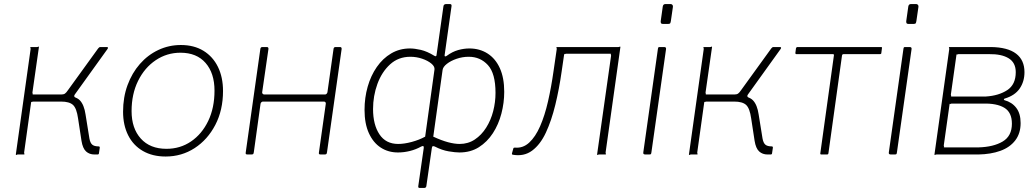

<svg xmlns="http://www.w3.org/2000/svg" viewBox="-20 -762 5111 947"><path d="M58 0 131 -520Q131 -525 129.5 -527.5Q128 -530 132 -530H162Q167 -530 169 -532Q171 -534 172 -530L140 -306Q140 -302 141.5 -299Q143 -296 139 -296H300V-289Q353 -289 374 -267Q395 -245 402 -197L421 -79Q425 -57 435 -48.5Q445 -40 466 -40Q473 -40 472 -33L468 -6Q468 -3 466 -1.5Q464 0 461 0H446Q421 0 404.5 -15Q388 -30 382 -67L365 -178Q358 -228 340 -244.5Q322 -261 281 -261H144Q140 -261 137.5 -259Q135 -257 134 -261L99 -10Q99 -6 100.5 -3Q102 0 98 0H68Q64 0 61.5 2Q59 4 58 0ZM283 -281V-296Q294 -296 300.5 -300.5Q307 -305 315 -317L464 -523Q467 -527 469.5 -528.5Q472 -530 476 -530H507Q512 -530 512.5 -527Q513 -524 510 -520L349 -296Q341 -285 354 -280Z M797 10Q732 10 684.5 -17.5Q637 -45 612 -95Q587 -145 587 -211Q587 -282 609 -342Q631 -402 670 -446.5Q709 -491 761 -515.5Q813 -540 872 -540Q937 -540 983.5 -511.5Q1030 -483 1055 -432Q1080 -381 1080 -313Q1080 -219 1042 -146Q1004 -73 940 -31.5Q876 10 797 10ZM801 -28Q869 -28 922.5 -64.5Q976 -101 1007 -165.5Q1038 -230 1038 -315Q1038 -401 994 -451.5Q950 -502 870 -502Q803 -502 748 -465Q693 -428 661 -363Q629 -298 629 -214Q629 -129 674.5 -78.5Q720 -28 801 -28Z M1202 0Q1195 0 1193 -2Q1191 -4 1192 -10L1264 -520Q1265 -530 1274 -530H1296Q1305 -530 1304 -520L1273 -306Q1273 -302 1276 -299Q1279 -296 1283 -296H1583Q1588 -296 1591 -299.5Q1594 -303 1595 -307L1625 -520Q1626 -530 1635 -530H1657Q1666 -530 1665 -520L1593 -12Q1592 -5 1590 -2.5Q1588 0 1580 0H1563Q1556 0 1554 -2Q1552 -4 1553 -10L1587 -251Q1587 -256 1584.5 -258.5Q1582 -261 1577 -261H1277Q1273 -261 1269.5 -258Q1266 -255 1265 -250L1232 -12Q1231 -5 1229 -2.5Q1227 0 1219 0Z M2049 165Q2042 165 2043 156L2070 -32Q2071 -39 2068 -41Q2065 -43 2057 -39Q2032 -25 2002.5 -17.5Q1973 -10 1943 -10Q1895 -10 1858 -34Q1821 -58 1799.5 -105Q1778 -152 1778 -220Q1778 -280 1793.5 -334.5Q1809 -389 1838.5 -431.5Q1868 -474 1909.5 -498.5Q1951 -523 2002 -523Q2025 -523 2055.5 -516Q2086 -509 2122 -487Q2132 -481 2133 -490L2167 -730Q2168 -742 2181 -742H2199Q2209 -742 2207 -731L2173 -490Q2172 -485 2175.5 -484Q2179 -483 2184 -487Q2211 -507 2239.5 -515Q2268 -523 2295 -523Q2346 -523 2385 -498Q2424 -473 2445.5 -425.5Q2467 -378 2467 -309Q2467 -255 2453 -201.5Q2439 -148 2411 -105Q2383 -62 2342 -36Q2301 -10 2246 -10Q2226 -10 2193 -15.5Q2160 -21 2125 -39Q2119 -42 2115 -41Q2111 -40 2110 -32L2083 155Q2082 165 2072 165ZM1944 -52Q1974 -52 2011 -62Q2048 -72 2077 -88L2123 -419Q2125 -434 2107.5 -448.5Q2090 -463 2062 -472.5Q2034 -482 2004 -482Q1945 -482 1904 -444.5Q1863 -407 1841.5 -348Q1820 -289 1820 -224Q1820 -147 1851.5 -99.5Q1883 -52 1944 -52ZM2247 -52Q2289 -52 2322 -74Q2355 -96 2378 -132.5Q2401 -169 2412.5 -213.5Q2424 -258 2424 -304Q2424 -400 2386.5 -441Q2349 -482 2292 -482Q2261 -482 2232 -472Q2203 -462 2184 -447Q2165 -432 2163 -417L2117 -88Q2158 -69 2190 -60.5Q2222 -52 2247 -52Z M2508 1Q2504 -1 2505 -5L2512 -30Q2513 -34 2519 -34Q2559 -30 2590 -58.5Q2621 -87 2644 -139.5Q2667 -192 2683 -262Q2699 -332 2710 -410L2726 -520Q2726 -525 2724.5 -527.5Q2723 -530 2727 -530H3030Q3035 -530 3037 -532Q3039 -534 3040 -530L2967 -10Q2967 -6 2968.5 -3Q2970 0 2966 0H2935Q2931 0 2928.5 2Q2926 4 2925 0L2994 -487Q2994 -492 2992.5 -494.5Q2991 -497 2995 -497H2773Q2769 -497 2766.5 -495Q2764 -493 2763 -497L2750 -408Q2738 -323 2719 -245Q2700 -167 2672.5 -108Q2645 -49 2604.5 -19Q2564 11 2508 1Z M3193 -11Q3192 -4 3190.5 -2Q3189 0 3181 0H3164Q3157 0 3154.5 -2.5Q3152 -5 3153 -11L3225 -521Q3226 -527 3227.5 -528.5Q3229 -530 3234 -530H3256Q3261 -530 3263.5 -527.5Q3266 -525 3265 -519ZM3289 -659Q3288 -652 3286 -648Q3284 -644 3276 -644H3249Q3242 -644 3240 -648.5Q3238 -653 3239 -659L3249 -730Q3251 -742 3262 -742H3288Q3293 -742 3296.5 -738Q3300 -734 3299 -728Z M3378 0 3451 -520Q3451 -525 3449.5 -527.5Q3448 -530 3452 -530H3482Q3487 -530 3489 -532Q3491 -534 3492 -530L3460 -306Q3460 -302 3461.5 -299Q3463 -296 3459 -296H3620V-289Q3673 -289 3694 -267Q3715 -245 3722 -197L3741 -79Q3745 -57 3755 -48.5Q3765 -40 3786 -40Q3793 -40 3792 -33L3788 -6Q3788 -3 3786 -1.5Q3784 0 3781 0H3766Q3741 0 3724.5 -15Q3708 -30 3702 -67L3685 -178Q3678 -228 3660 -244.5Q3642 -261 3601 -261H3464Q3460 -261 3457.5 -259Q3455 -257 3454 -261L3419 -10Q3419 -6 3420.5 -3Q3422 0 3418 0H3388Q3384 0 3381.5 2Q3379 4 3378 0ZM3603 -281V-296Q3614 -296 3620.5 -300.5Q3627 -305 3635 -317L3784 -523Q3787 -527 3789.5 -528.5Q3792 -530 3796 -530H3827Q3832 -530 3832.5 -527Q3833 -524 3830 -520L3669 -296Q3661 -285 3674 -280Z M4320 -495H4141Q4134 -495 4133 -488L4066 -6Q4065 0 4059 0H4031Q4025 0 4026 -6L4093 -488Q4094 -492 4092.5 -493.5Q4091 -495 4087 -495H3908Q3903 -495 3903 -501L3906 -524Q3908 -530 3913 -530H4325Q4332 -530 4330 -524L4327 -501Q4327 -495 4320 -495Z M4404 -11Q4403 -4 4401.5 -2Q4400 0 4392 0H4375Q4368 0 4365.5 -2.5Q4363 -5 4364 -11L4436 -521Q4437 -527 4438.5 -528.5Q4440 -530 4445 -530H4467Q4472 -530 4474.5 -527.5Q4477 -525 4476 -519ZM4500 -659Q4499 -652 4497 -648Q4495 -644 4487 -644H4460Q4453 -644 4451 -648.5Q4449 -653 4450 -659L4460 -730Q4462 -742 4473 -742H4499Q4504 -742 4507.5 -738Q4511 -734 4510 -728Z M4589 0 4662 -520Q4662 -525 4660.5 -527.5Q4659 -530 4663 -530H4867Q4950 -529 4991.5 -497.5Q5033 -466 5033 -406Q5033 -360 5009.5 -325.5Q4986 -291 4936 -276Q4932 -275 4931.5 -272Q4931 -269 4934 -268Q4971 -258 4992.5 -230Q5014 -202 5014 -155Q5014 -104 4987.5 -69.5Q4961 -35 4914 -18Q4867 -1 4805 0H4599Q4595 0 4592.5 2Q4590 4 4589 0ZM4806 -35Q4880 -37 4925.5 -64Q4971 -91 4971 -152Q4971 -208 4933.5 -230.5Q4896 -253 4828 -251H4674Q4670 -251 4667.5 -249Q4665 -247 4664 -251L4635 -45Q4635 -41 4636.5 -38Q4638 -35 4634 -35ZM4843 -286Q4906 -290 4948 -317.5Q4990 -345 4990 -406Q4990 -453 4955 -474.5Q4920 -496 4858 -495H4708Q4704 -495 4701.5 -493Q4699 -491 4698 -495L4670 -296Q4670 -292 4671.5 -289Q4673 -286 4669 -286Z"/></svg>

Font: Libre Franklin Thin
Style: Italic
Weight: 100
Italic angle: -8°
Designer: Pablo Impallari, Rodrigo Fuenzalida, Nhung Nguyen
Foundry: Impallari Type
Version: Version 3.000